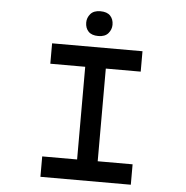

<svg xmlns="http://www.w3.org/2000/svg" viewBox="-59 -946 972 1003"><g transform="rotate(5 427.0 -444.5)"><path d="M190 0V-107H373V-593H190V-700H664V-593H481V-107H664V0ZM427 -759Q392 -759 375 -777Q358 -795 358 -824Q358 -849 375 -869Q392 -889 427 -889Q462 -889 479 -871Q496 -853 496 -824Q496 -799 479 -779Q462 -759 427 -759Z"/></g></svg>

Font: Lexend Zetta
Style: Regular
Weight: 400
Designer: Bonnie Shaver-Troup, Thomas Jockin
Foundry: Lexend
Version: Version 1.007